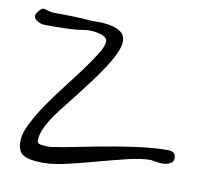

<svg xmlns="http://www.w3.org/2000/svg" viewBox="-64 -572 690 652"><g transform="rotate(10 281.5 -246.0)"><path d="M562 -79Q562 -68 550 -62Q538 -56 523 -56Q520 -56 514 -56.5Q508 -57 501 -58Q494 -59 489 -60Q484 -61 484 -61Q450 -61 403 -49.5Q356 -38 306.5 -24.5Q257 -11 209 0.5Q161 12 124 12Q78 12 57 0.5Q36 -11 36 -48Q36 -73 53 -107Q70 -141 95 -178Q120 -215 150 -253.5Q180 -292 205 -326Q230 -360 247 -387.5Q264 -415 264 -431Q264 -444 244.5 -451Q225 -458 203 -458Q191 -458 183.5 -456.5Q176 -455 162.5 -453.5Q149 -452 124 -451Q99 -450 51 -450Q36 -450 23.5 -457.5Q11 -465 11 -475Q11 -482 20 -492.5Q29 -503 35 -504Q38 -504 51 -500Q64 -496 73 -496Q116 -496 144 -495Q172 -494 193 -492Q203 -491 224 -491.5Q245 -492 266.5 -488Q288 -484 304 -473.5Q320 -463 320 -441Q320 -423 308.5 -398Q297 -373 278.5 -345Q260 -317 237.5 -287Q215 -257 193 -229Q170 -199 151.5 -176Q133 -153 120.5 -132.5Q108 -112 101 -94Q94 -76 94 -57Q94 -53 98 -50.5Q102 -48 108 -47Q114 -46 120 -45.5Q126 -45 130 -45Q146 -45 192 -54Q238 -63 297.5 -74.5Q357 -86 420.5 -95Q484 -104 535 -104Q546 -104 554 -99.5Q562 -95 562 -79Z"/></g></svg>

Font: Reenie Beanie
Style: Regular
Weight: 500
Designer: James Grieshaber
Foundry: James Grieshaber
Version: Version 1.000